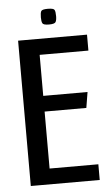

<svg xmlns="http://www.w3.org/2000/svg" viewBox="-53 -780 471 816"><g transform="rotate(-5 182.0 -372.0)"><path d="M45 -620H339V-552H131V-377H320L309 -310H131V-67H339V0H45ZM182 -677Q158 -677 154 -685Q150 -693 150 -710Q150 -729 154 -736.5Q158 -744 182 -744Q207 -744 211 -736.5Q215 -729 215 -710Q215 -693 210.5 -685Q206 -677 182 -677Z"/></g></svg>

Font: Smooch Sans Thin SemiBold
Style: Regular
Weight: 600
Version: Version 1.010